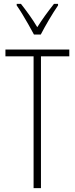

<svg xmlns="http://www.w3.org/2000/svg" viewBox="-20 -969 385 989"><path d="M191 0H153V-679H8V-714H337V-679H191ZM155 -791Q142 -815 126 -843.5Q110 -872 94 -898Q78 -924 66 -941V-949H88Q107 -925 130 -893Q153 -861 172 -829Q193 -862 212.5 -889Q232 -916 258 -949H279V-941Q257 -909 232.5 -867.5Q208 -826 190 -791Z"/></svg>

Font: Noto Sans Gurmukhi ExtraCondensed ExtraLight
Style: Regular
Weight: 200
Width: 2
Designer: Jelle Bosma - Monotype Design Team
Foundry: Monotype Imaging Inc.
Version: Version 2.004; ttfautohint (v1.8.4.7-5d5b)